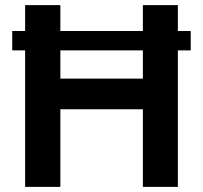

<svg xmlns="http://www.w3.org/2000/svg" viewBox="-20 -730 793 750"><path d="M725.1 -608.9V-533.2H674.8V0H538.1V-303.2H215.8V0H78.1V-533.2H27.8V-608.9H78.1V-710H215.8V-608.9H538.1V-710H674.8V-608.9ZM538.1 -422.9V-533.2H215.8V-422.9Z"/></svg>

Font: Rawline
Style: Bold
Weight: 700
Designer: Matt McInerney, Pablo Impallari, Rodrigo Fuenzalida
Foundry: Matt McInerney, Pablo Impallari, Rodrigo Fuenzalida
Version: Version 4.020;PS 004.020;hotconv 1.0.88;makeotf.lib2.5.64775